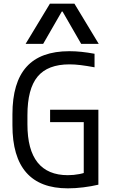

<svg xmlns="http://www.w3.org/2000/svg" viewBox="-20 -1020 640 1050"><path d="M351 10Q48 10 48 -335V-395Q48 -569 125 -654.5Q202 -740 359 -740Q392 -740 425.5 -736.5Q459 -733 497 -726V-652Q453 -660 421 -664Q389 -668 360 -668Q241 -668 185.5 -601Q130 -534 130 -390V-340Q130 -201 185.5 -131.5Q241 -62 351 -62Q383 -62 414 -68Q445 -74 474 -87L438 -44V-352H254V-420H518V-10Q480 -1 436 4.5Q392 10 351 10ZM120 -780 253 -1000H387L520 -780H424L322 -957H318L216 -780Z"/></svg>

Font: M PLUS Code Latin Expanded
Style: Regular
Weight: 400
Width: 7
Designer: Coji Morishita
Foundry: UNDERFOREST DESIGN
Version: Version 1.002; ttfautohint (v1.8.3)